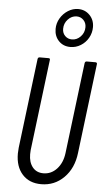

<svg xmlns="http://www.w3.org/2000/svg" viewBox="-64 -1029 591 1077"><g transform="rotate(5 231.5 -490.5)"><path d="M65 -152Q65 -161 67 -185L129 -690Q131 -700 140 -700H190Q200 -700 198 -690L135 -177Q134 -169 134 -154Q134 -109 156 -81.5Q178 -54 217 -54Q261 -54 292.5 -88Q324 -122 331 -177L394 -690Q396 -700 405 -700H455Q459 -700 461.5 -697Q464 -694 463 -690L401 -185Q391 -98 338 -45Q285 8 210 8Q143 8 104 -35Q65 -78 65 -152ZM215 -867Q215 -899 231.5 -927Q248 -955 275 -972Q302 -989 332 -989Q371 -989 397 -962Q423 -935 423 -895Q423 -862 407 -834Q391 -806 364 -789.5Q337 -773 306 -773Q266 -773 240.5 -799.5Q215 -826 215 -867ZM381 -891Q381 -915 365.5 -931Q350 -947 327 -947Q299 -947 278 -924.5Q257 -902 257 -871Q257 -847 272.5 -831.5Q288 -816 311 -816Q339 -816 360 -838Q381 -860 381 -891Z"/></g></svg>

Font: Barlow Condensed
Style: Italic
Weight: 400
Width: 3
Italic angle: -7°
Designer: Jeremy Tribby
Foundry: Tribby Type
Version: Version 1.408